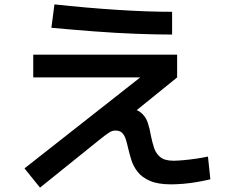

<svg xmlns="http://www.w3.org/2000/svg" viewBox="-20 -803 1040 878"><path d="M163 55 92 -33 662 -481 664 -449H132V-553H790V-449L527 -236L471 -241Q481 -308 551 -308Q599 -308 622.5 -289.5Q646 -271 655.5 -242.5Q665 -214 670 -183Q676 -153 684.5 -127Q693 -101 713 -84.5Q733 -68 774 -68Q790 -68 818.5 -70.5Q847 -73 877.5 -77.5Q908 -82 931 -87L942 17Q912 24 880 29.5Q848 35 817.5 37.5Q787 40 762 40Q702 40 665.5 24Q629 8 609.5 -17Q590 -42 581 -70.5Q572 -99 566 -125Q561 -148 555 -166.5Q549 -185 538.5 -195.5Q528 -206 507 -206Q494 -206 480 -197.5Q466 -189 430 -160ZM767 -645Q693 -645 601 -648.5Q509 -652 410.5 -659.5Q312 -667 215 -676L229 -783Q375 -767 515 -758Q655 -749 767 -749Z"/></svg>

Font: M PLUS 1 Code SemiBold
Style: Regular
Weight: 600
Designer: Coji Morishita
Foundry: UNDERFOREST DESIGN
Version: Version 1.005